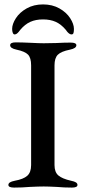

<svg xmlns="http://www.w3.org/2000/svg" viewBox="-20 -846 388 870"><path d="M18 -8Q18 -15 25 -19.5Q32 -24 47 -27Q86 -34 103.5 -49.5Q121 -65 121 -98V-550Q121 -584 107 -598.5Q93 -613 55 -621Q26 -627 26 -641Q26 -654 51 -654Q78 -654 120 -652Q158 -650 178 -650L234 -651Q272 -653 300 -653Q326 -653 326 -641Q326 -627 297 -621Q257 -613 242 -598Q227 -583 227 -550V-98Q227 -66 244.5 -51Q262 -36 302 -27Q317 -24 324 -19.5Q331 -15 331 -8Q331 4 306 4Q270 4 238 1Q198 -1 178 -1Q156 -1 114 1Q81 4 44 4Q18 4 18 -8ZM315 -715Q315 -703 313 -696.5Q311 -690 304 -690Q298 -690 292.5 -694.5Q287 -699 283.5 -703.5Q280 -708 278 -711Q257 -736 232.5 -747Q208 -758 175 -758Q142 -758 117.5 -747Q93 -736 72 -711Q70 -708 65 -702Q60 -696 55.5 -693Q51 -690 46 -690Q41 -690 38 -697Q35 -704 35 -715Q35 -737 52 -763.5Q69 -790 101 -808Q133 -826 175 -826Q217 -826 249 -808Q281 -790 298 -763.5Q315 -737 315 -715Z"/></svg>

Font: EB Garamond Medium
Style: Regular
Weight: 500
Designer: Georg Duffner and Octavio Pardo
Foundry: Georg Duffner
Version: Version 1.000